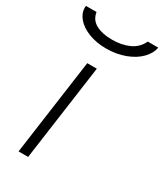

<svg xmlns="http://www.w3.org/2000/svg" viewBox="-195 -811 757 886"><g transform="rotate(30 184.0 -368.5)"><path d="M180 -511 109 0H58L129 -511ZM-9 -727Q-9 -734 -8 -737H48Q54 -698 87.5 -680Q121 -662 173 -662Q225 -662 264 -680Q303 -698 321 -737H377Q372 -706 344.5 -677Q317 -648 271 -630.5Q225 -613 170 -613Q118 -613 77 -629Q36 -645 13.5 -671Q-9 -697 -9 -727Z"/></g></svg>

Font: Chivo Thin Italic
Style: Regular
Weight: 100
Italic angle: -8.05°
Designer: Hector Gatti
Foundry: Omnibus-Type
Version: Version 1.007